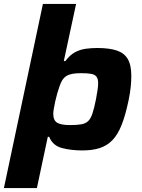

<svg xmlns="http://www.w3.org/2000/svg" viewBox="-38 -763 727 984"><path d="M-18 201 182 -743H352L289 -450H297Q320 -481 346 -495Q372 -509 401 -513Q430 -517 460 -517Q521 -517 559.5 -504.5Q598 -492 616.5 -461Q635 -430 635 -374Q635 -349 632 -318Q629 -287 621 -249Q605 -172 585 -122Q565 -72 537.5 -44Q510 -16 472.5 -4Q435 8 384 8Q326 8 279 -4.5Q232 -17 214 -62H207L151 201ZM321 -122Q357 -122 379 -126Q401 -130 414 -142.5Q427 -155 436 -182Q445 -209 454 -255Q459 -282 462 -302Q465 -322 465 -336Q465 -359 456.5 -370Q448 -381 429 -384.5Q410 -388 377 -388Q350 -388 332 -384.5Q314 -381 301.5 -373Q289 -365 280 -350Q274 -340 267.5 -322Q261 -304 255 -283Q249 -262 244.5 -241Q240 -220 237.5 -204Q235 -188 235 -180Q235 -146 255 -134Q275 -122 321 -122Z"/></svg>

Font: Saira Thin Expanded
Style: Bold Italic
Weight: 700
Width: 7
Italic angle: -12°
Version: Version 1.101